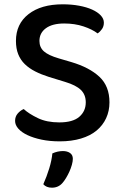

<svg xmlns="http://www.w3.org/2000/svg" viewBox="-20 -642 571 891"><path d="M255 -74Q318 -74 348 -100Q378 -126 378 -167Q378 -203 355 -225Q332 -247 282 -262L207 -285Q172 -296 143.5 -310.5Q115 -325 95 -344.5Q75 -364 64.5 -390.5Q54 -417 54 -452Q54 -531 112.5 -576.5Q171 -622 271 -622Q312 -622 347 -615.5Q382 -609 407.5 -597.5Q433 -586 447.5 -570.5Q462 -555 462 -537Q462 -520 453.5 -507.5Q445 -495 433 -487Q408 -506 367.5 -519.5Q327 -533 278 -533Q223 -533 193 -511Q163 -489 163 -452Q163 -422 184 -403.5Q205 -385 253 -371L311 -354Q395 -329 441.5 -285.5Q488 -242 488 -167Q488 -127 472.5 -93.5Q457 -60 428 -36Q399 -12 355.5 1Q312 14 257 14Q211 14 173 6Q135 -2 107.5 -15Q80 -28 65 -45Q50 -62 50 -81Q50 -101 62 -115Q74 -129 90 -136Q114 -114 155.5 -94Q197 -74 255 -74ZM270 207Q251 229 221 229Q195 229 181 213Q197 177 208.5 139.5Q220 102 223 70Q247 59 272 59Q292 59 305 68Q318 77 318 95Q318 107 313.5 123Q309 139 302 154.5Q295 170 286.5 184Q278 198 270 207Z"/></svg>

Font: Baloo Bhaina 2 Medium
Style: Regular
Weight: 500
Designer: Yesha Goshar, Manish Minz, Shuchita Grover and Ek Type
Foundry: Ek Type
Version: Version 1.640;hotconv 1.0.111;makeotfexe 2.5.65597; ttfautoh